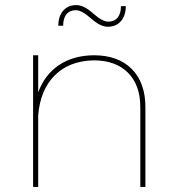

<svg xmlns="http://www.w3.org/2000/svg" viewBox="-20 -734 684 754"><path d="M278 -694Q254 -694 241 -678Q228 -662 228 -633H209Q209 -670 228 -692Q247 -714 280 -714Q309 -714 345.5 -681.5Q382 -649 405 -649Q429 -649 442 -665Q455 -681 455 -710H474Q474 -673 455 -651Q436 -629 403 -629Q374 -629 337.5 -661.5Q301 -694 278 -694ZM348 -517Q444 -517 497.5 -463Q551 -409 551 -313V0H531V-313Q531 -400 482.5 -448.5Q434 -497 348 -497Q252 -495 195 -438Q138 -381 130 -281V0H110V-517H130V-371Q155 -440 211 -478Q267 -516 348 -517Z"/></svg>

Font: Montserrat arm Thin
Style: Regular
Weight: 250
Designer: Julieta Ulanovsky
Foundry: Julieta Ulanovsky
Version: Version 6.000;PS 006.000;hotconv 1.0.88;makeotf.lib2.5.64775